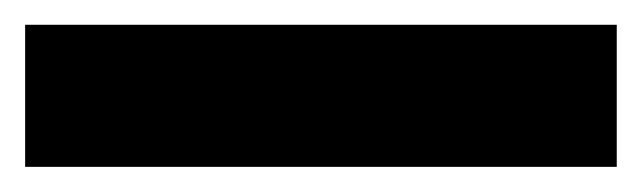

<svg xmlns="http://www.w3.org/2000/svg" viewBox="-21 -20 518 155"><path d="M476.9 0V114.7H-0.7V0Z"/></svg>

Font: Inter UI
Style: Bold
Weight: 700
Designer: Rasmus Andersson
Foundry: rsms
Version: 3.2;8d6f07862